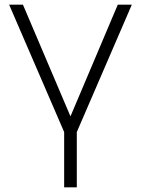

<svg xmlns="http://www.w3.org/2000/svg" viewBox="-20 -800 605 820"><path d="M308 0H254V-236L19 -780H78L281 -303L483 -780H543L308 -236Z"/></svg>

Font: Tanohe Sans Light
Style: Regular
Weight: 300
Designer: Village Type and Design LLC & Cristiano Sobral
Foundry: Cooper Hewitt Smithsonian Design Museum
Version: Version 1.00;September 29, 2021;FontCreator 13.0.0.2655 64-b